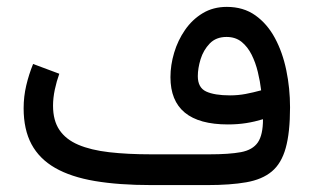

<svg xmlns="http://www.w3.org/2000/svg" viewBox="-20 -535 907 555"><path d="M645 -259.3Q600.1 -259.3 575.9 -270.5Q551.8 -281.7 551.8 -314.9Q551.8 -337.4 559.8 -363.8Q567.9 -390.1 586.2 -409.2Q604.5 -428.2 634.8 -428.2Q660.6 -428.2 678.2 -414.1Q695.8 -399.9 707.3 -377Q718.8 -354 725.3 -326.9Q731.9 -299.8 734.9 -273.9Q711.9 -267.6 689.9 -263.4Q668 -259.3 645 -259.3ZM740.2 -190.4Q740.2 -145 725.3 -123.3Q710.4 -101.6 676.5 -95.2Q642.6 -88.9 585 -88.9H417.5Q348.6 -88.9 295.7 -95Q242.7 -101.1 206.5 -116.5Q170.4 -131.8 151.9 -159.2Q133.3 -186.5 133.3 -229.5Q133.3 -251.5 138.4 -275.9Q143.6 -300.3 151.4 -321.8L75.7 -350.1Q63.5 -320.3 55.9 -288.1Q48.3 -255.9 48.3 -222.2Q48.3 -160.6 71 -118.2Q93.8 -75.7 139.4 -49.6Q185.1 -23.4 254.4 -11.7Q323.7 0 417.5 0H579.1Q646 0 691.9 -8.1Q737.8 -16.1 765.6 -39.3Q793.5 -62.5 805.9 -107.2Q818.4 -151.9 818.4 -224.6Q818.4 -279.8 807.6 -331.8Q796.9 -383.8 774.7 -425Q752.4 -466.3 718 -490.7Q683.6 -515.1 635.7 -515.1Q596.2 -515.1 565.9 -496.8Q535.6 -478.5 514.9 -448.5Q494.1 -418.5 483.4 -382.6Q472.7 -346.7 472.7 -312Q472.7 -243.7 514.2 -209.5Q555.7 -175.3 638.7 -175.3Q667 -175.3 691.7 -179.2Q716.3 -183.1 740.2 -190.4Z"/></svg>

Font: Vazirmatn
Style: Regular
Weight: 400
Designer: Saber Rastikerdar
Foundry: Saber Rastikerdar
Version: Version 33.003;September 2, 2022;FontCreator 14.0.0.2862 64-